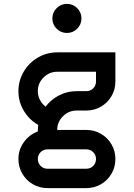

<svg xmlns="http://www.w3.org/2000/svg" viewBox="-20 -770 690 990"><path d="M175 -92V-100Q175 -108 177 -126Q131 -152 103 -198.5Q75 -245 75 -300Q75 -354 102 -400Q129 -446 175 -473Q221 -500 275 -500H575V-350Q575 -309 555 -274.5Q535 -240 500.5 -220Q466 -200 425 -200H375Q334 -200 304.5 -170.5Q275 -141 275 -100H425Q466 -100 500.5 -80Q535 -60 555 -25.5Q575 9 575 50Q575 91 555 125.5Q535 160 500.5 180Q466 200 425 200H225Q184 200 149.5 180Q115 160 95 125.5Q75 91 75 50Q75 2 103 -37Q131 -76 175 -92ZM225 100H425Q446 100 460.5 85.5Q475 71 475 50Q475 29 460.5 14.5Q446 0 425 0H225Q204 0 189.5 14.5Q175 29 175 50Q175 71 189.5 85.5Q204 100 225 100ZM215 -220Q243 -257 285 -278.5Q327 -300 375 -300H425Q446 -300 460.5 -314.5Q475 -329 475 -350V-400H275Q234 -400 204.5 -370.5Q175 -341 175 -300Q175 -276 186 -255Q197 -234 215 -220ZM250 -675Q250 -706 272 -728Q294 -750 325 -750Q356 -750 378 -728Q400 -706 400 -675Q400 -644 378 -622Q356 -600 325 -600Q294 -600 272 -622Q250 -644 250 -675Z"/></svg>

Font: Monoikos Medium
Style: Regular
Weight: 500
Designer: Brian Krent
Version: Version 0.088